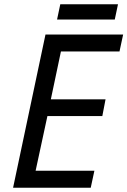

<svg xmlns="http://www.w3.org/2000/svg" viewBox="-20 -875 594 895"><path d="M41 0 192 -714H554L537 -635H264L217 -412H472L457 -334H201L146 -79H420L403 0ZM246 -784 261 -855H530L515 -784Z"/></svg>

Font: BC Sans
Style: Italic
Weight: 400
Italic angle: -12°
Designer: Monotype Design Team
Designer: Province of B.C.
Foundry: Monotype Imaging Inc.
Version: Version 2.000;GOOG;noto-source:20170915:90ef993387c0